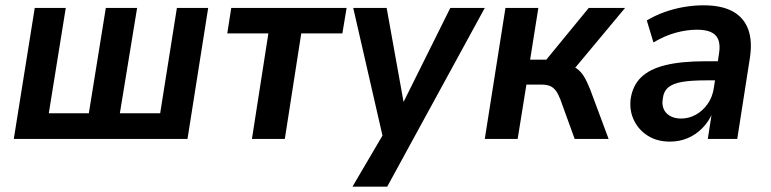

<svg xmlns="http://www.w3.org/2000/svg" viewBox="-20 -524 2909 724"><path d="M32 0 111 -494H228L164 -97H315L379 -494H497L432 -97H584L647 -494H765L687 0Z M930 0 992 -398H837L852 -494H1287L1271 -398H1116L1054 0Z M1309 180 1433 -31 1430 21 1312 -494H1438L1506 -116H1490L1678 -494H1808L1440 180Z M1808 0 1886 -494H2010L1979 -299H2040L2200 -494H2337L2131 -247L2111 -280Q2138 -277 2154 -266Q2170 -255 2181.5 -236.5Q2193 -218 2205 -188L2275 0H2147L2093 -149Q2085 -170 2076 -182Q2067 -194 2054.5 -199.5Q2042 -205 2021 -205H1965L1932 0Z M2506 10Q2458 10 2423 -12Q2388 -34 2370.5 -70.5Q2353 -107 2358 -150Q2365 -200 2396.5 -231.5Q2428 -263 2488 -278Q2548 -293 2639 -293H2701L2691 -221H2642Q2586 -221 2551.5 -215Q2517 -209 2499.5 -194Q2482 -179 2479 -150Q2474 -117 2493.5 -97Q2513 -77 2549 -77Q2577 -77 2603 -91Q2629 -105 2648 -131.5Q2667 -158 2672 -194L2691 -320Q2699 -368 2679 -390Q2659 -412 2608 -412Q2571 -412 2529.5 -401Q2488 -390 2444 -364L2419 -447Q2451 -466 2486 -478.5Q2521 -491 2558.5 -497.5Q2596 -504 2633 -504Q2701 -504 2743 -481Q2785 -458 2801.5 -413Q2818 -368 2807 -301L2760 0H2649L2665 -103H2669Q2654 -67 2629 -41.5Q2604 -16 2573 -3Q2542 10 2506 10Z"/></svg>

Font: Nunito Sans 10pt SemiCondensed
Style: Bold Italic
Weight: 700
Width: 4
Italic angle: -9°
Designer: Vernon Adams
Foundry: Vernon Adams
Version: Version 3.101;gftools[0.9.27]